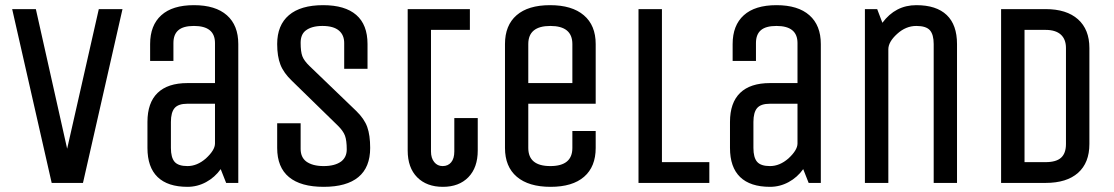

<svg xmlns="http://www.w3.org/2000/svg" viewBox="-20 -705 4293 740"><path d="M452.1 -669.9 299.8 0H179.2L26.9 -669.9H118.2L238.8 -131.8L360.8 -669.9Z M808.6 -151.9V-305.2H702.6Q667 -305.2 652.8 -288.3Q638.7 -271.5 638.7 -234.9V-134.8Q638.7 -98.1 652.8 -81.5Q667 -64.9 702.6 -64.9Q739.7 -64.9 773.4 -94.2Q808.6 -126.5 808.6 -151.9ZM898.4 0H851.6L830.6 -53.2Q808.1 -21.5 774.4 -3.2Q740.7 15.1 702.6 15.1Q626.5 15.1 587.4 -22.7Q548.3 -60.5 548.3 -134.8V-234.9Q548.3 -309.1 587.4 -346.9Q626.5 -384.8 702.6 -384.8H808.6V-539.1Q808.6 -605 727.5 -605Q686.5 -605 667.5 -588.6Q648.4 -572.3 648.4 -539.1V-470.2H558.6V-535.2Q558.6 -607.4 601.6 -646.2Q644.5 -685.1 727.5 -685.1Q810.5 -685.1 854.5 -646.2Q898.4 -607.4 898.4 -535.2Z M1048.3 -134.8V-230H1138.7V-130.9Q1138.7 -99.6 1159.7 -83Q1184.1 -64.9 1227.5 -64.9Q1271 -64.9 1295.4 -83Q1316.4 -99.6 1316.4 -128.9Q1316.4 -163.6 1309.6 -182.1Q1302.7 -200.7 1281.7 -221.2L1105.5 -393.1Q1073.2 -423.8 1060.8 -455.8Q1048.3 -487.8 1048.3 -535.2Q1048.3 -607.9 1093.5 -646.5Q1138.7 -685.1 1225.6 -685.1Q1309.6 -685.1 1353 -647.5Q1396.5 -609.9 1396.5 -535.2V-439.9H1306.6V-539.1Q1306.6 -569.8 1286.6 -586.9Q1265.6 -605 1222.7 -605Q1180.7 -605 1157.7 -586.9Q1138.7 -571.8 1138.7 -540Q1138.7 -505.9 1145.3 -488.3Q1151.9 -470.7 1173.3 -450.2L1352.5 -277.8Q1384.3 -247.1 1395.5 -215.3Q1406.7 -183.6 1406.7 -134.8Q1406.7 -60.1 1361.3 -22.5Q1315.9 15.1 1227.5 15.1Q1139.2 15.1 1093.8 -22.5Q1048.3 -60.1 1048.3 -134.8Z M1687 15.1Q1624.5 15.1 1587.9 -21.7Q1551.3 -58.6 1551.3 -125V-669.9H1791V-589.8H1641.1V-121.1Q1641.1 -95.7 1653.6 -80.3Q1666 -64.9 1686 -64.9Q1707 -64.9 1719 -79.6Q1731 -94.2 1731 -121.1V-250H1821.3V-125Q1821.3 -59.1 1785.2 -22Q1749 15.1 1687 15.1Z M2186 -384.8V-535.2Q2186 -605 2101.1 -605Q2016.1 -605 2016.1 -535.2V-384.8ZM1926.3 -134.8V-535.2Q1926.3 -607.4 1970.9 -646.2Q2015.6 -685.1 2100.1 -685.1Q2184.6 -685.1 2230.2 -646.2Q2275.9 -607.4 2275.9 -535.2V-305.2H2016.1V-134.8Q2016.1 -64.9 2101.1 -64.9Q2186 -64.9 2186 -134.8V-200.2H2275.9V-134.8Q2275.9 -62.5 2231.2 -23.7Q2186.5 15.1 2102.1 15.1Q2017.6 15.1 1971.9 -23.7Q1926.3 -62.5 1926.3 -134.8Z M2713.9 0H2440.9V-669.9H2531.2V-80.1H2713.9Z M3053.7 -151.9V-305.2H2947.8Q2912.1 -305.2 2897.9 -288.3Q2883.8 -271.5 2883.8 -234.9V-134.8Q2883.8 -98.1 2897.9 -81.5Q2912.1 -64.9 2947.8 -64.9Q2984.9 -64.9 3018.6 -94.2Q3053.7 -126.5 3053.7 -151.9ZM3143.6 0H3096.7L3075.7 -53.2Q3053.2 -21.5 3019.5 -3.2Q2985.8 15.1 2947.8 15.1Q2871.6 15.1 2832.5 -22.7Q2793.5 -60.5 2793.5 -134.8V-234.9Q2793.5 -309.1 2832.5 -346.9Q2871.6 -384.8 2947.8 -384.8H3053.7V-539.1Q3053.7 -605 2972.7 -605Q2931.6 -605 2912.6 -588.6Q2893.6 -572.3 2893.6 -539.1V-470.2H2803.7V-535.2Q2803.7 -607.4 2846.7 -646.2Q2889.6 -685.1 2972.7 -685.1Q3055.7 -685.1 3099.6 -646.2Q3143.6 -607.4 3143.6 -535.2Z M3668.5 0H3578.6V-535.2Q3578.6 -571.8 3564 -588.4Q3549.3 -605 3511.7 -605Q3471.2 -605 3437.5 -574.2Q3403.8 -543.5 3403.8 -515.1V0H3313.5V-669.9H3360.8L3380.9 -617.2Q3431.2 -685.1 3511.7 -685.1Q3588.9 -685.1 3628.7 -647.2Q3668.5 -609.4 3668.5 -535.2Z M4088.4 -149.9V-520Q4088.4 -553.7 4068.4 -571.8Q4048.3 -589.8 4009.8 -589.8H3928.7V-80.1H4009.8Q4050.8 -80.1 4069.6 -97.2Q4088.4 -114.3 4088.4 -149.9ZM4009.8 0H3838.4V-669.9H4009.8Q4090.8 -669.9 4134.8 -630.6Q4178.7 -591.3 4178.7 -520V-149.9Q4178.7 -77.6 4135 -38.8Q4091.3 0 4009.8 0Z"/></svg>

Font: Unica One
Style: Bold
Weight: 400
Designer: Eduardo Rodriguez Tunni
Foundry: Eduardo Rodriguez Tunni
Version: Version 1.001